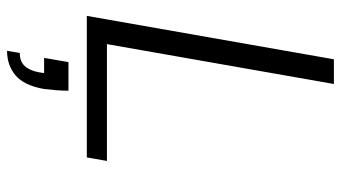

<svg xmlns="http://www.w3.org/2000/svg" viewBox="-231 -509 966 544"><g transform="rotate(90 252.0 -237.0)"><path d="M25 0 148 -700H218L105 -57H436L426 0ZM124 226 130 190Q154 190 167 176Q180 162 185 135L187 121H144L156 52H237Q237 70 235.5 88Q234 106 232 122Q222 178 193.5 202Q165 226 124 226Z"/></g></svg>

Font: DM Sans 28pt Light
Style: Italic
Weight: 300
Italic angle: -10°
Version: Version 4.004;gftools[0.9.30]